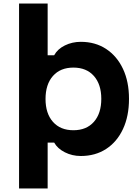

<svg xmlns="http://www.w3.org/2000/svg" viewBox="-20 -868 790 1088"><path d="M438 16Q389 16 347.5 -5Q306 -26 287 -60H250V200H88V-848H250V-555H287Q306 -590 347.5 -610.5Q389 -631 438 -631Q520 -631 581.5 -590.5Q643 -550 677 -477.5Q711 -405 711 -308Q711 -210 677 -137Q643 -64 581.5 -24Q520 16 438 16ZM238 -307Q238 -225 280 -177.5Q322 -130 396 -130Q470 -130 512 -177.5Q554 -225 554 -308Q554 -390 512 -437.5Q470 -485 396 -485Q322 -485 280 -437.5Q238 -390 238 -307Z"/></svg>

Font: Martian Mono SemiExpanded
Style: Bold
Weight: 700
Width: 6
Designer: Roman Shamin
Foundry: Evil Martians
Version: Version 1.000